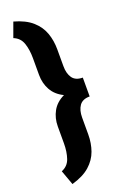

<svg xmlns="http://www.w3.org/2000/svg" viewBox="-179 -832 684 1061"><g transform="rotate(-20 162.5 -302.0)"><path d="M51.3 175.8 20 89.4Q58.1 74.2 71 36.1Q84 -2 84 -51.8V-150.9Q84 -199.7 106 -239.5Q127.9 -279.3 175.3 -302.2Q127.9 -325.2 106 -365Q84 -404.8 84 -453.6V-552.7Q84 -602.5 71 -640.6Q58.1 -678.7 20 -693.8L51.3 -779.8Q118.7 -761.2 157 -727.3Q195.3 -693.4 211.2 -648.7Q227.1 -604 227.1 -552.7V-453.6Q227.1 -409.7 245.6 -383.5Q264.2 -357.4 306.2 -357.4V-246.6Q264.2 -246.6 245.6 -220.5Q227.1 -194.3 227.1 -150.9V-51.8Q227.1 -0.5 211.2 44.2Q195.3 88.9 157 122.8Q118.7 156.7 51.3 175.8Z"/></g></svg>

Font: Vazirmatn RD UI FD Black
Style: Regular
Weight: 900
Designer: Saber Rastikerdar
Foundry: Saber Rastikerdar
Version: Version 33.003